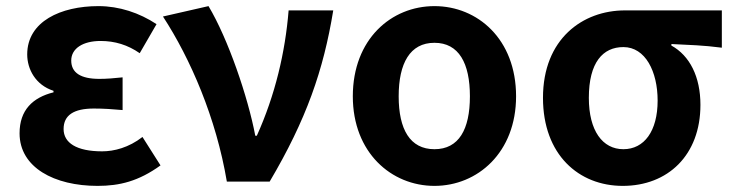

<svg xmlns="http://www.w3.org/2000/svg" viewBox="-20 -594 2394 628"><path d="M299 14C371 14 433 -1 505 -53L446 -146C401 -111 353 -99 314 -99C230 -99 188 -127 188 -172C188 -217 221 -239 287 -239C318 -239 349 -237 381 -234V-341C354 -338 328 -336 305 -336C244 -336 213 -356 213 -396C213 -436 252 -460 309 -460C356 -460 398 -447 437 -420L492 -515C436 -552 370 -574 302 -574C179 -574 69 -524 69 -416C69 -368 96 -316 155 -297V-292C87 -275 44 -234 44 -158C44 -46 158 14 299 14Z M862 0C982 -203 1038 -364 1070 -560H924C913 -423 880 -283 820 -150H815C791 -277 726 -467 662 -574L513 -540C603 -402 687 -208 722 0Z M1401 14C1542 14 1668 -95 1668 -279C1668 -466 1542 -574 1401 -574C1260 -574 1134 -466 1134 -279C1134 -95 1260 14 1401 14ZM1401 -106C1321 -106 1284 -171 1284 -279C1284 -387 1321 -454 1401 -454C1481 -454 1517 -387 1517 -279C1517 -171 1481 -106 1401 -106Z M2017 14C2164 14 2271 -86 2271 -251C2271 -343 2236 -412 2176 -445V-450C2235 -447 2280 -446 2341 -438V-560H2024C1886 -560 1756 -467 1756 -274C1756 -88 1873 14 2017 14ZM2019 -106C1951 -106 1906 -166 1906 -274C1906 -390 1952 -440 2019 -440C2091 -440 2131 -360 2131 -265C2131 -165 2087 -106 2019 -106Z"/></svg>

Font: Spoqa Han Sans Neo Bold
Style: Bold
Weight: 700
Designer: [Spoqa Han Sans Neo] Dong-huui Kim  Younghwa Kang  Yujin Lee  [Noto Sans] Ryoko NISHIZUKA  (kana & ideographs); Paul D. 
Foundry: Spoqa (http://www.spoqa-han-sans.com)
Version: Version 1.000